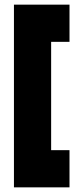

<svg xmlns="http://www.w3.org/2000/svg" viewBox="-20 -766 359 826"><path d="M40 -746H279V-586H200V-120H279V40H40Z"/></svg>

Font: Lineal Heavy
Style: Regular
Weight: 900
Designer: Created by Frank Adebiaye with contributions from Anton Moglia & Ariel Martín Pérez
Created by Frank ADEBIAYE with FontF
Foundry: Velvetyne Type Foundry
Version: Version 2.000